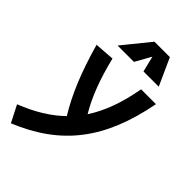

<svg xmlns="http://www.w3.org/2000/svg" viewBox="-354 -900 1237 1237"><g transform="rotate(45 264.5 -282.0)"><path d="M1.5 230.5C329.1 96.2 500.5 -127.4 575.2 -517.6H439.9C414.1 -374 373 -256.8 309.6 -160.6C253.4 -252.9 206.5 -374.5 169.4 -527.3L34.2 -517.6C87.4 -327.6 149.9 -175.3 223.6 -57.1C151.4 13.2 59.6 69.8 -57.1 115.7ZM424.3 -795.4H283.7L133.3 -609.9H282.2L342.8 -717.8L369.1 -609.9H508.3Z"/></g></svg>

Font: Cascadia Code
Style: Bold Italic
Weight: 700
Italic angle: -10°
Monospace: yes
Designer: Aaron Bell
Foundry: Saja Typeworks
Version: Version 2404.023